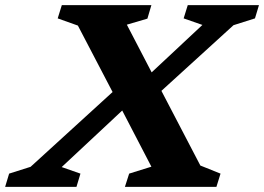

<svg xmlns="http://www.w3.org/2000/svg" viewBox="-76 -727 1028 747"><path d="M513 -78.5 399.5 -297 164 -77 237 -51.5 221.5 0H-56L-40.5 -51.5L43 -78L362 -369L227 -627.5L148.5 -655.5L164.5 -707H513L497.5 -654.5L417.5 -631L514 -445.5L711.5 -630L638.5 -655.5L654.5 -707H931.5L916 -655.5L832.5 -629L552 -373.5L703.5 -83L782 -51.5L766 0H410L426.5 -51.5Z"/></svg>

Font: Newsreader 6pt SemiBold
Style: Italic
Weight: 600
Italic angle: -17°
Designer: Hugues Gentile
Foundry: Production Type
Version: Version 1.003; ttfautohint (v1.8.3)